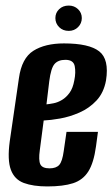

<svg xmlns="http://www.w3.org/2000/svg" viewBox="-20 -658 404 690"><path d="M150 12Q99 12 65.5 -0.5Q32 -13 19 -48Q6 -83 15 -150L48 -377Q58 -449 100 -475.5Q142 -502 210 -502Q300 -502 336.5 -473.5Q373 -445 361 -369Q353 -325 327 -297Q301 -269 265.5 -253.5Q230 -238 195.5 -232Q161 -226 137 -225L123 -118Q118 -82 125 -67.5Q132 -53 158 -53Q182 -53 193 -65.5Q204 -78 209 -115L219 -184H332L325 -132Q317 -73 297.5 -42Q278 -11 242.5 0.5Q207 12 150 12ZM147 -283Q158 -284 173 -287Q188 -290 203 -299Q218 -308 230 -324.5Q242 -341 247 -369Q253 -398 248.5 -420.5Q244 -443 215 -443Q189 -443 176 -428Q163 -413 157 -366ZM227 -547Q206 -547 192.5 -560.5Q179 -574 179 -593Q179 -612 192.5 -625Q206 -638 227 -638Q247 -638 260.5 -625Q274 -612 274 -593Q274 -574 260.5 -560.5Q247 -547 227 -547Z"/></svg>

Font: Alumni Sans
Style: Bold Italic
Weight: 700
Italic angle: -8°
Designer: Robert E. Leuschke
Foundry: Robert E. Leuschke
Version: Version 1.016